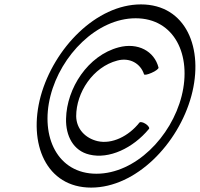

<svg xmlns="http://www.w3.org/2000/svg" viewBox="-20 -836 907 872"><path d="M849 -400C908 -617 824 -816 620 -816C417 -816 225 -617 165 -400C106 -183 190 16 394 16C598 16 790 -183 849 -400ZM209 -400C256 -586 421 -753 596 -753C772 -753 852 -586 805 -400C758 -214 594 -47 418 -47C242 -47 162 -214 209 -400ZM700 -529C681 -604 606 -644 519 -621C379 -584 283 -435 280 -297C278 -219 313 -151 386 -134C475 -112 584 -163 656 -250C661 -254 654 -265 642 -273C630 -281 617 -284 613 -279C564 -217 488 -180 423 -195C368 -208 327 -250 326 -308C326 -416 402 -532 513 -561C569 -576 618 -548 634 -499C635 -494 650 -497 668 -505C687 -513 701 -524 700 -529Z"/></svg>

Font: Nupuram ExtraLight Oblique
Style: Regular
Weight: 200
Designer: Santhosh Thottingal (santhosh.thottingal@gmail.com)
Foundry: SMC
Version: Version 1.000